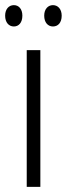

<svg xmlns="http://www.w3.org/2000/svg" viewBox="-36 -727 260 747"><path d="M-16 -666C-16 -640 -2 -624 18 -624C37 -624 51 -639 51 -666C51 -692 37 -707 18 -707C-2 -707 -16 -691 -16 -666ZM136 -666C136 -640 150 -624 170 -624C190 -624 204 -639 204 -666C204 -692 189 -707 170 -707C151 -707 136 -692 136 -666ZM121 0V-532H68V0Z"/></svg>

Font: Noto Sans Myanmar UI ExtraCondensed Light
Style: Regular
Weight: 300
Width: 2
Designer: Monotype Design Team
Foundry: Monotype Imaging Inc.
Version: Version 2.103